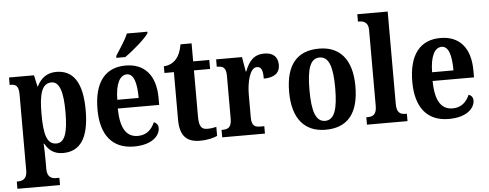

<svg xmlns="http://www.w3.org/2000/svg" viewBox="-59 -927 3350 1316"><g transform="rotate(-5 1616.0 -268.5)"><path d="M11 229H304V179H280C257 179 220 171 220 113V49C220 8 219 -30 217 -63H221C246 -17 283 12 344 12C462 12 524 -74 524 -267C524 -460 461 -546 345 -546C278 -546 237 -509 212 -458H209L192 -536H20V-485H26C59 -485 82 -476 82 -415V112C82 170 45 179 21 179H11ZM305 -57C238 -57 220 -128 220 -268C220 -399 238 -477 307 -477C363 -477 385 -402 385 -267C385 -128 363 -57 305 -57Z M765 -619V-606H826C883 -645 970 -721 992 -756V-766H851C833 -721 792 -662 765 -619ZM833 10C961 10 1012 -52 1012 -102C1012 -124 999 -138 982 -144C962 -97 926 -60 866 -60C787 -60 746 -121 744 -259H1029V-307C1029 -465 951 -548 823 -548C684 -548 605 -453 605 -265C605 -91 682 10 833 10ZM893 -319H746C747 -428 778 -487 826 -487C874 -487 893 -423 893 -319Z M1287 10C1345 10 1387 -4 1406 -13V-75C1387 -70 1366 -67 1343 -67C1301 -67 1287 -93 1287 -156V-474H1398V-536H1287V-660H1211C1202 -612 1189 -583 1172 -563C1154 -541 1125 -522 1084 -520V-474H1149V-147C1149 -31 1199 10 1287 10Z M1440 0H1734V-51H1706C1672 -51 1647 -59 1647 -118V-275C1647 -360 1670 -459 1718 -459C1751 -459 1759 -431 1759 -376C1829 -376 1870 -404 1870 -461C1870 -512 1842 -547 1777 -547C1707 -547 1671 -507 1644 -436H1640L1623 -536H1445V-485H1448C1486 -485 1509 -476 1509 -417V-123C1509 -60 1483 -51 1444 -51H1440Z M2151 10C2302 10 2380 -82 2380 -270C2380 -457 2294 -548 2154 -548C2003 -548 1924 -457 1924 -270C1924 -82 2010 10 2151 10ZM2153 -51C2088 -51 2064 -126 2064 -270C2064 -414 2087 -487 2152 -487C2217 -487 2241 -414 2241 -270C2241 -126 2218 -51 2153 -51Z M2436 0H2715V-51H2706C2670 -51 2645 -64 2645 -123V-760H2436V-709H2446C2469 -709 2507 -701 2507 -647V-123C2507 -64 2482 -51 2446 -51H2436Z M2999 10C3127 10 3178 -52 3178 -102C3178 -124 3165 -138 3148 -144C3128 -97 3092 -60 3032 -60C2953 -60 2912 -121 2910 -259H3195V-307C3195 -465 3117 -548 2989 -548C2850 -548 2771 -453 2771 -265C2771 -91 2848 10 2999 10ZM3059 -319H2912C2913 -428 2944 -487 2992 -487C3040 -487 3059 -423 3059 -319Z"/></g></svg>

Font: Noto Serif Ethiopic Condensed
Style: Bold
Weight: 700
Width: 3
Designer: Monotype Design Team
Foundry: Monotype Imaging Inc.
Version: Version 2.102